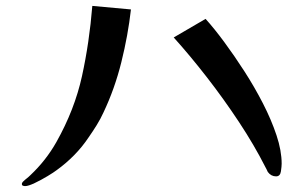

<svg xmlns="http://www.w3.org/2000/svg" viewBox="-20 -674 1040 651"><path d="M424 -642Q414 -554 391.5 -463.5Q369 -373 331 -293Q321 -271 308 -250Q295 -229 281 -209Q259 -176 231.5 -148Q204 -120 172 -97Q163 -90 141.5 -77Q120 -64 98 -53.5Q76 -43 65 -43Q61 -43 57.5 -44.5Q54 -46 54 -50Q54 -54 58 -58Q64 -64 70.5 -69Q77 -74 83 -80Q136 -130 171 -192Q233 -302 258 -416Q283 -530 293 -654ZM935 -119Q935 -110 932.5 -93Q930 -76 916 -76Q899 -76 888 -91Q887 -93 884 -99.5Q881 -106 879 -109Q842 -182 790.5 -260Q739 -338 681.5 -412Q624 -486 569 -547L677 -610Q706 -578 740 -532Q774 -486 808.5 -432.5Q843 -379 871.5 -323.5Q900 -268 917.5 -215.5Q935 -163 935 -119Z"/></svg>

Font: Kaisei Opti
Style: Bold
Weight: 700
Designer: Font-Kai, 金井和夫
Foundry: KAZUO KANAI
Version: Version 5.003